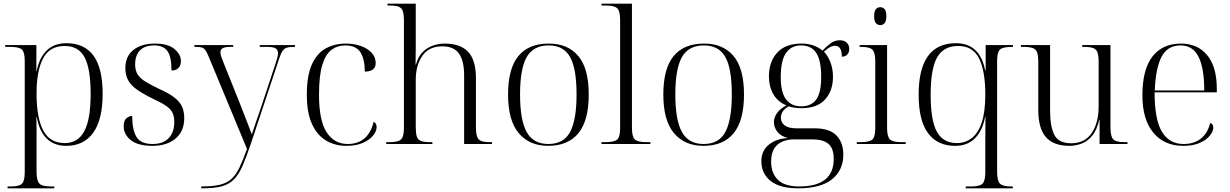

<svg xmlns="http://www.w3.org/2000/svg" viewBox="-20 -780 6663 1040"><path d="M21 240V230H39Q84 230 99 215Q114 200 114 153V-450Q114 -497 99 -511.5Q84 -526 35 -526H8V-536H177V-395H179Q192 -466 232.5 -506Q273 -546 340 -546Q536 -546 536 -273Q536 -131 484.5 -60.5Q433 10 339 10Q208 10 179 -146H177Q178 -123 178 -89Q178 -55 178 -16V150Q178 199 193.5 214.5Q209 230 254 230H274V240ZM331 -5Q402 -5 436.5 -69Q471 -133 471 -271Q471 -407 438.5 -469Q406 -531 330 -531Q248 -531 213 -463Q178 -395 178 -274Q178 -142 214 -73.5Q250 -5 331 -5Z M806 10Q727 10 688.5 -21Q650 -52 650 -96Q650 -127 665 -139.5Q680 -152 696 -152Q696 -77 719 -38.5Q742 0 807 0Q863 0 893.5 -31.5Q924 -63 924 -119Q924 -149 914.5 -169Q905 -189 880.5 -206Q856 -223 811 -244Q753 -272 720 -296Q687 -320 673 -347.5Q659 -375 659 -412Q659 -474 702 -509Q745 -544 820 -544Q890 -544 925 -514.5Q960 -485 960 -449Q960 -426 947 -412Q934 -398 909 -398Q909 -475 886 -504.5Q863 -534 816 -534Q764 -534 738 -507Q712 -480 712 -431Q712 -397 726.5 -375.5Q741 -354 770 -336.5Q799 -319 841 -299Q895 -275 925 -251.5Q955 -228 966.5 -201.5Q978 -175 978 -140Q978 -69 931 -29.5Q884 10 806 10Z M1070 230Q1133 230 1171.5 220.5Q1210 211 1234.5 188.5Q1259 166 1277.5 126.5Q1296 87 1318 27L1110 -474Q1096 -508 1084.5 -517Q1073 -526 1045 -526H1033V-536H1243V-526H1228Q1199 -526 1186.5 -519Q1174 -512 1174 -495Q1174 -486 1179 -471.5Q1184 -457 1195 -430L1274 -233Q1285 -205 1298 -171.5Q1311 -138 1323.5 -106Q1336 -74 1344 -52Q1355 -86 1367 -120.5Q1379 -155 1391 -190L1472 -434Q1478 -452 1482 -467Q1486 -482 1486 -491Q1486 -509 1473.5 -517.5Q1461 -526 1429 -526H1387V-536H1578V-526H1572Q1547 -526 1533 -521.5Q1519 -517 1510 -503.5Q1501 -490 1492 -462L1340 -5Q1315 70 1294 118Q1273 166 1246.5 192.5Q1220 219 1180 229.5Q1140 240 1076 240H1070Z M1856 10Q1795 10 1746.5 -18.5Q1698 -47 1670 -108Q1642 -169 1642 -267Q1642 -371 1669.5 -431.5Q1697 -492 1745 -518Q1793 -544 1853 -544Q1897 -544 1934 -531Q1971 -518 1993 -494.5Q2015 -471 2015 -438Q2015 -393 1956 -392Q1956 -460 1932 -497Q1908 -534 1850 -534Q1808 -534 1776 -510.5Q1744 -487 1726 -429Q1708 -371 1708 -267Q1708 -126 1749.5 -63Q1791 0 1864 0Q1975 -1 2004 -120Q2020 -113 2020 -91Q2020 -70 2001.5 -46.5Q1983 -23 1946.5 -6.5Q1910 10 1856 10Z M2072 0V-10H2088Q2121 -10 2138.5 -16.5Q2156 -23 2162 -41Q2168 -59 2168 -94V-665Q2168 -701 2162 -719Q2156 -737 2140 -743.5Q2124 -750 2093 -750H2079V-760H2232V-523Q2232 -502 2231.5 -480.5Q2231 -459 2231 -430H2233Q2245 -474 2270 -498.5Q2295 -523 2326 -533.5Q2357 -544 2389 -544Q2473 -544 2515.5 -499.5Q2558 -455 2558 -355V-94Q2558 -59 2564 -41Q2570 -23 2586 -16.5Q2602 -10 2634 -10H2645V0H2494V-373Q2494 -449 2466.5 -489Q2439 -529 2376 -529Q2303 -529 2267.5 -477.5Q2232 -426 2232 -348V-94Q2232 -59 2237.5 -41Q2243 -23 2260 -16.5Q2277 -10 2310 -10H2322V0Z M2949 10Q2848 10 2790 -58.5Q2732 -127 2732 -268Q2732 -408 2787.5 -476Q2843 -544 2953 -544Q3055 -544 3112 -477Q3169 -410 3169 -268Q3169 -127 3113 -58.5Q3057 10 2949 10ZM2950 0Q3034 0 3068.5 -66Q3103 -132 3103 -268Q3103 -410 3067.5 -472Q3032 -534 2952 -534Q2869 -534 2833 -471Q2797 -408 2797 -268Q2797 -129 2833 -64.5Q2869 0 2950 0Z M3238 0V-10H3259Q3308 -10 3323.5 -24.5Q3339 -39 3339 -86V-672Q3339 -720 3323.5 -735Q3308 -750 3264 -750H3238V-760H3403V-88Q3403 -40 3418.5 -25Q3434 -10 3483 -10H3503V0Z M3790 10Q3689 10 3631 -58.5Q3573 -127 3573 -268Q3573 -408 3628.5 -476Q3684 -544 3794 -544Q3896 -544 3953 -477Q4010 -410 4010 -268Q4010 -127 3954 -58.5Q3898 10 3790 10ZM3791 0Q3875 0 3909.5 -66Q3944 -132 3944 -268Q3944 -410 3908.5 -472Q3873 -534 3793 -534Q3710 -534 3674 -471Q3638 -408 3638 -268Q3638 -129 3674 -64.5Q3710 0 3791 0Z M4303 240Q4204 240 4154 200Q4104 160 4104 93Q4104 36 4145.5 3Q4187 -30 4248 -32Q4210 -42 4191 -66Q4172 -90 4172 -119Q4172 -143 4188.5 -167Q4205 -191 4240 -209Q4192 -229 4168.5 -270.5Q4145 -312 4145 -366Q4145 -446 4190 -495Q4235 -544 4322 -544Q4357 -544 4385.5 -534Q4414 -524 4435 -506Q4456 -528 4478.5 -545Q4501 -562 4529 -562Q4553 -562 4566.5 -549Q4580 -536 4580 -515Q4580 -496 4569.5 -484.5Q4559 -473 4540 -473Q4540 -532 4503 -532Q4489 -532 4475.5 -524.5Q4462 -517 4443 -500Q4464 -479 4478 -443Q4492 -407 4492 -364Q4492 -289 4449.5 -241.5Q4407 -194 4322 -194Q4283 -194 4252 -204Q4229 -191 4219.5 -175.5Q4210 -160 4210 -143Q4210 -115 4231.5 -100Q4253 -85 4292 -85H4392Q4473 -85 4510.5 -46.5Q4548 -8 4548 58Q4548 141 4487.5 190.5Q4427 240 4303 240ZM4319 -204Q4374 -204 4401 -240.5Q4428 -277 4428 -364Q4428 -454 4401 -494Q4374 -534 4319 -534Q4266 -534 4237.5 -493Q4209 -452 4209 -363Q4209 -279 4238 -241.5Q4267 -204 4319 -204ZM4309 230Q4496 230 4496 81Q4496 23 4467 -1Q4438 -25 4381 -25H4280Q4247 -25 4219 -13.5Q4191 -2 4174 24Q4157 50 4157 96Q4157 158 4193.5 194Q4230 230 4309 230Z M4748 -644Q4734 -644 4724.5 -654.5Q4715 -665 4715 -693Q4715 -720 4724.5 -730.5Q4734 -741 4748 -741Q4762 -741 4771.5 -730.5Q4781 -720 4781 -693Q4781 -665 4771.5 -654.5Q4762 -644 4748 -644ZM4621 0V-10H4641Q4690 -10 4705.5 -24.5Q4721 -39 4721 -86V-448Q4721 -496 4705.5 -511Q4690 -526 4646 -526H4636V-536H4785V-88Q4785 -40 4800.5 -25Q4816 -10 4865 -10H4886V0Z M5211 240V230H5242Q5287 230 5302 215Q5317 200 5317 153V-8Q5317 -44 5317.5 -83.5Q5318 -123 5318 -147H5316Q5303 -75 5262.5 -32.5Q5222 10 5153 10Q5058 10 5007 -58.5Q4956 -127 4956 -267Q4956 -546 5158 -546Q5224 -546 5263.5 -508Q5303 -470 5316 -399H5319V-536H5467V-526H5461Q5412 -526 5396.5 -511.5Q5381 -497 5381 -450V150Q5381 199 5396.5 214.5Q5412 230 5456 230H5466V240ZM5163 -5Q5208 -5 5243 -31.5Q5278 -58 5297.5 -115.5Q5317 -173 5317 -268Q5317 -395 5283.5 -463Q5250 -531 5170 -531Q5091 -531 5056 -469Q5021 -407 5021 -267Q5021 -127 5055 -66Q5089 -5 5163 -5Z M5773 10Q5687 10 5645.5 -37Q5604 -84 5604 -185V-443Q5604 -478 5598 -495.5Q5592 -513 5574.5 -519.5Q5557 -526 5524 -526H5510V-536H5668V-181Q5668 -93 5691.5 -48.5Q5715 -4 5782 -4Q5856 -4 5893.5 -59.5Q5931 -115 5931 -204V-443Q5931 -478 5925 -495.5Q5919 -513 5902 -519.5Q5885 -526 5852 -526H5842V-536H5995V-92Q5995 -41 6010 -25.5Q6025 -10 6070 -10H6087V0H5936V-131H5934Q5922 -77 5897.5 -46.5Q5873 -16 5840.5 -3Q5808 10 5773 10Z M6389 10Q6286 10 6227 -61.5Q6168 -133 6168 -263Q6168 -404 6222.5 -474Q6277 -544 6377 -544Q6467 -544 6519 -481Q6571 -418 6571 -299V-280H6234Q6234 -132 6274 -66Q6314 0 6391 0Q6448 0 6485 -29.5Q6522 -59 6535 -114Q6552 -109 6552 -88Q6552 -69 6534 -46Q6516 -23 6480 -6.5Q6444 10 6389 10ZM6503 -290Q6503 -411 6472 -472.5Q6441 -534 6375 -534Q6304 -534 6272 -473Q6240 -412 6235 -290Z"/></svg>

Font: Noto Serif Display Light
Style: Regular
Weight: 300
Designer: Monotype Design Team
Foundry: Monotype Imaging Inc.
Version: Version 2.009